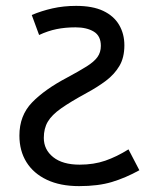

<svg xmlns="http://www.w3.org/2000/svg" viewBox="-20 -623 494 653"><path d="M249 10Q185 10 139.5 -11.5Q94 -33 70 -71.5Q46 -110 46 -162Q46 -230 89 -274.5Q132 -319 208 -359Q249 -381 274.5 -397Q300 -413 311.5 -429Q323 -445 323 -467Q323 -501 299 -515.5Q275 -530 237 -530Q202 -530 172.5 -524Q143 -518 113 -504L88 -572Q121 -586 158.5 -594.5Q196 -603 239 -603Q295 -603 331 -586Q367 -569 385 -538.5Q403 -508 403 -469Q403 -427 386 -398.5Q369 -370 340.5 -348.5Q312 -327 275 -307Q220 -277 188 -254.5Q156 -232 142.5 -209Q129 -186 129 -154Q129 -114 161 -88.5Q193 -63 251 -63Q299 -63 338 -76.5Q377 -90 417 -115L454 -44Q407 -18 360.5 -4Q314 10 249 10Z"/></svg>

Font: hexguzrati15
Style: Regular
Weight: 400
Designer: Jelle Bosma - Monotype Design Team
Foundry: Monotype Imaging Inc.
Version: Version 2.006